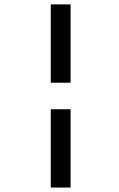

<svg xmlns="http://www.w3.org/2000/svg" viewBox="-20 -785 540 870"><path d="M210 -410.2V-765.1H299.8V-410.2ZM210 64.9V-290H299.8V64.9Z"/></svg>

Font: Bebas Neue Bold
Style: Regular
Weight: 700
Designer: Ryoichi Tsunekawa
Foundry: Ryoichi Tsunekawa
Version: Version 1.300